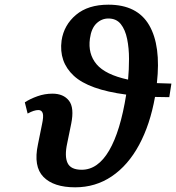

<svg xmlns="http://www.w3.org/2000/svg" viewBox="-20 -790 752 820"><path d="M301 10Q209 10 165.5 -34.5Q122 -79 142 -173L159 -257Q167 -293 162.5 -306.5Q158 -320 144 -320Q125 -320 98 -305L86 -353Q109 -368 140 -379Q171 -390 204 -390Q251 -390 274.5 -360Q298 -330 284 -261L267 -178Q255 -123 268.5 -94Q282 -65 329 -65Q398 -65 446 -147Q494 -229 519 -386Q359 -407 295 -466.5Q231 -526 243 -617Q253 -683 304.5 -726.5Q356 -770 443 -770Q566 -770 617 -682.5Q668 -595 650 -435Q679 -434 712 -433L703 -375Q671 -375 642 -376Q621 -258 574 -171Q527 -84 457.5 -37Q388 10 301 10ZM364 -625Q355 -560 392.5 -515.5Q430 -471 527 -450Q531 -493 531 -538.5Q531 -584 523 -623.5Q515 -663 496 -687Q477 -711 443 -711Q414 -711 392 -690Q370 -669 364 -625Z"/></svg>

Font: Noto Serif SemiCondensed SemiBold
Style: Italic
Weight: 600
Width: 4
Italic angle: -12°
Designer: Monotype Design Team
Foundry: Monotype Imaging Inc.
Version: Version 2.014; ttfautohint (v1.8.4.7-5d5b)